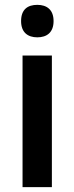

<svg xmlns="http://www.w3.org/2000/svg" viewBox="-20 -772 307 792"><path d="M134 -752C94 -752 67 -733 67 -685C67 -638 95 -618 134 -618C173 -618 201 -638 201 -685C201 -732 173 -752 134 -752ZM194 -543H73V0H194Z"/></svg>

Font: Noto Sans Arabic SemCond SemBd
Style: Regular
Weight: 600
Width: 4
Designer: Monotype Design Team, Nadine Chahine, Nizar Qandah and Khaled Hosny
Foundry: Monotype Imaging Inc.
Version: Version 2.012